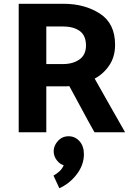

<svg xmlns="http://www.w3.org/2000/svg" viewBox="-20 -700 692 1016"><path d="M311 -560H225V-361H313Q366 -361 400.5 -385.5Q435 -410 435 -459Q435 -512 402 -536Q369 -560 311 -560ZM480 0Q446 -60 413 -122Q380 -184 347 -244Q337 -243 327 -243Q317 -243 307 -243H225V0H79V-680H316Q428 -680 508.5 -628Q589 -576 589 -463Q589 -400 558.5 -354.5Q528 -309 481 -284Q521 -213 561.5 -141.5Q602 -70 642 0ZM424 116Q424 173 386 222.5Q348 272 294 296L263 229Q277 222 293.5 207.5Q310 193 317 174Q298 170 281 148.5Q264 127 264 100Q264 71 286.5 46Q309 21 343 21Q377 21 400.5 47Q424 73 424 116Z"/></svg>

Font: Palanquin Dark Medium
Style: Regular
Weight: 500
Designer: Pria Ravichandran
Version: Version 1.001